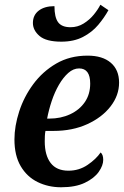

<svg xmlns="http://www.w3.org/2000/svg" viewBox="-20 -781 525 811"><path d="M238 10Q184 10 139 -12Q94 -34 67.5 -79Q41 -124 41 -192Q41 -248 61 -310Q81 -372 120.5 -425.5Q160 -479 217.5 -512.5Q275 -546 350 -546Q413 -546 448 -516Q483 -486 483 -432Q483 -378 447 -331.5Q411 -285 348.5 -256.5Q286 -228 206 -228H172Q170 -218 169.5 -206Q169 -194 169 -184Q169 -125 194 -92.5Q219 -60 269 -60Q314 -60 350 -84.5Q386 -109 405 -137Q416 -128 416 -106Q416 -82 397 -55Q378 -28 338.5 -9Q299 10 238 10ZM188 -280Q237 -280 276.5 -298.5Q316 -317 338.5 -350Q361 -383 361 -428Q361 -492 314 -492Q290 -492 268.5 -473Q247 -454 229 -423Q211 -392 198.5 -354.5Q186 -317 179 -280ZM239 -605Q175 -605 147 -629Q119 -653 119 -684Q119 -717 143.5 -736Q168 -755 210 -755Q210 -708 225.5 -687Q241 -666 278 -666Q308 -666 333 -681.5Q358 -697 376 -719Q394 -741 404 -761L438 -738Q421 -707 395 -676Q369 -645 330.5 -625Q292 -605 239 -605Z"/></svg>

Font: Noto Serif SemiCondensed SemiBold
Style: Italic
Weight: 600
Width: 4
Italic angle: -12°
Designer: Monotype Design Team
Foundry: Monotype Imaging Inc.
Version: Version 2.014; ttfautohint (v1.8.4.7-5d5b)